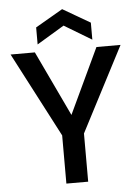

<svg xmlns="http://www.w3.org/2000/svg" viewBox="-60 -953 725 1000"><g transform="rotate(-5 302.5 -453.5)"><path d="M15 -695H142L329 -300H278L464 -695H590L360 -252V0H246V-252ZM446 -735 303 -821 160 -735V-824L303 -907L446 -824Z"/></g></svg>

Font: Parkinsans Medium
Style: Regular
Weight: 500
Designer: Red Stone, Indian Type Foundry
Foundry: Indian Type Foundry
Version: Version 1.000